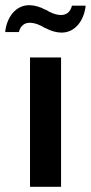

<svg xmlns="http://www.w3.org/2000/svg" viewBox="-49 -722 351 742"><path d="M187 0V-500H67V0ZM-29 -598H24C30 -623 46 -634 66 -634C85 -634 108 -625 126 -613L127 -684C106 -696 83 -702 64 -702C12 -702 -23 -656 -29 -598ZM282 -700H229C223 -675 207 -664 187 -664C168 -664 145 -673 127 -685L126 -614C147 -602 170 -596 189 -596C241 -596 276 -642 282 -700Z"/></svg>

Font: Perun SemiBold
Style: Regular
Weight: 600
Foundry: Copyright (c) Stefan Peev, Context Ltd, 2016
Version: Version 1.089